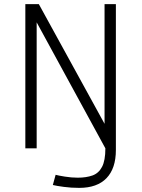

<svg xmlns="http://www.w3.org/2000/svg" viewBox="-20 -720 690 932"><path d="M364.5 192Q325.5 192 290 187.2Q254.5 182.5 236.5 178L250 128.5Q262 132 294.2 137.2Q326.5 142.5 357.5 142.5Q398.5 142.5 428.8 131.8Q459 121 475.2 90.2Q491.5 59.5 491.5 0L158 -611.5V0H103V-700H168.5L487.5 -119V-700H542.5V8Q542.5 97.5 497 144.8Q451.5 192 364.5 192Z"/></svg>

Font: Trispace ExtraLight
Style: Regular
Weight: 200
Designer: Tyler Finck
Foundry: Etcetera Type Company
Version: Version 1.210; ttfautohint (v1.8.3)